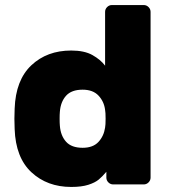

<svg xmlns="http://www.w3.org/2000/svg" viewBox="-20 -730 674 760"><path d="M396 -683Q396 -694 404 -702Q412 -710 423 -710H549Q560 -710 568 -702Q576 -694 576 -683V-27Q576 -16 568 -8Q560 0 549 0H428Q417 0 409 -8Q401 -16 401 -27V-50Q385 -31 370.5 -19Q356 -7 329.5 1.5Q303 10 262 10Q167 10 104.5 -48Q42 -106 38 -219L37 -260L38 -300Q42 -413 104 -471.5Q166 -530 262 -530Q314 -530 346 -512Q378 -494 396 -470ZM307 -145Q348 -145 369.5 -168Q391 -191 396 -225Q398 -235 398 -260Q398 -285 396 -295Q392 -328 370 -351.5Q348 -375 307 -375Q263 -375 241.5 -351Q220 -327 217 -288Q216 -278 216 -260Q216 -242 217 -232Q220 -193 241.5 -169Q263 -145 307 -145Z"/></svg>

Font: Hezaedrus
Style: Bold
Weight: 700
Designer: Hubert & Fischer
Foundry: Hubert & Fischer
Version: Version 1.10;September 3, 2019;FontCreator 11.5.0.2425 64-bi